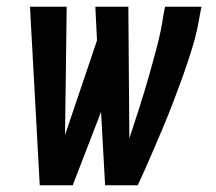

<svg xmlns="http://www.w3.org/2000/svg" viewBox="-20 -550 640 570"><path d="M98 0 69 -530H178L173 -149L268 -430L263 -530H361L364 -139Q379 -184 393.5 -229.5Q408 -275 421 -320.5Q434 -366 446 -411.5Q458 -457 465 -504L470 -530H578L573 -504Q566 -460 553.5 -417.5Q541 -375 526 -333Q511 -291 495 -249Q479 -207 461.5 -165.5Q444 -124 426 -82.5Q408 -41 389 0H292L280 -218L196 0Z"/></svg>

Font: Iosevka Curly Slab SmBdExObl
Style: Regular
Weight: 600
Width: 7
Italic angle: -9°
Monospace: yes
Designer: Belleve Invis
Foundry: Belleve Invis
Version: Version 11.1.0; ttfautohint (v1.8.3)